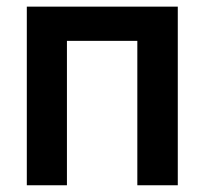

<svg xmlns="http://www.w3.org/2000/svg" viewBox="-20 -550 607 570"><path d="M59.6 -530.3H507.8V0H387.7V-428.7H178.7V0H59.6Z"/></svg>

Font: Pretendard SemiBold
Style: Regular
Weight: 600
Designer: Base glyphs from Inter by Rasmus Andersson; Hangeul glyphs from Noto Sans CJK(Source Han Sans) by Jang Soo-young and Kan
Foundry: Kil Hyung-jin
Version: Version 1.309